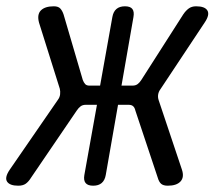

<svg xmlns="http://www.w3.org/2000/svg" viewBox="-78 -580 698 610"><path d="M21 -16Q13 -3 4 3.5Q-5 10 -20 10Q-47 10 -55.5 -3Q-64 -16 -47 -41L106 -263Q112 -271 113 -280.5Q114 -290 112 -298L46 -508Q39 -534 52 -547Q65 -560 93 -560Q107 -560 113.5 -553Q120 -546 124 -534L185 -326Q188 -318 192.5 -313Q197 -308 206 -308H240L279 -526Q282 -543 292 -551.5Q302 -560 319 -560Q336 -560 342.5 -551.5Q349 -543 346 -526L308 -308H343Q353 -308 359.5 -313Q366 -318 371 -326L504 -534Q512 -546 521.5 -553Q531 -560 545 -560Q573 -560 581 -546.5Q589 -533 572 -508L432 -297Q426 -289 424.5 -280Q423 -271 426 -262L500 -41Q508 -17 495.5 -3.5Q483 10 455 10Q441 10 434 4Q427 -2 423 -16L352 -229Q350 -238 345 -242.5Q340 -247 331 -247H297L258 -24Q255 -7 245 1.5Q235 10 218 10Q201 10 194 1.5Q187 -7 190 -24L230 -247H194Q185 -247 178.5 -242.5Q172 -238 166 -229Z"/></svg>

Font: Maple Mono Light
Style: Italic
Weight: 300
Italic angle: -10°
Monospace: yes
Designer: subframe7536
Version: Version 7.000